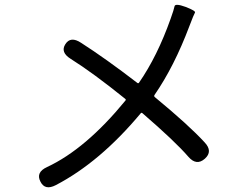

<svg xmlns="http://www.w3.org/2000/svg" viewBox="-20 -765 1040 808"><path d="M215 14Q169 38 150 -1Q130 -40 178 -62Q341 -138 508 -342Q511 -346 507 -349Q372 -458 278 -517Q233 -545 255 -579Q277 -614 321 -585Q424 -519 558 -416Q562 -413 565 -417Q642 -528 698 -686Q712 -725 714.5 -738.5Q717 -752 761 -736Q805 -719 800.5 -712Q796 -705 777 -655Q713 -485 630 -365Q627 -360 632 -356Q775 -238 841 -166Q877 -128 842 -97Q807 -66 773 -105Q718 -169 579 -289Q575 -292 572 -288Q401 -83 215 14Z"/></svg>

Font: Resource Han Rounded HK
Style: Regular
Weight: 400
Designer: Cyano Hao (round all glyphs); Ryoko NISHIZUKA  (kana, bopomofo & ideographs); Paul D. Hunt (Latin, Greek & Cyrillic); Sa
Foundry: Cyano Hao
Version: 0.990